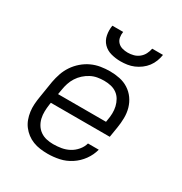

<svg xmlns="http://www.w3.org/2000/svg" viewBox="-174 -867 948 1002"><g transform="rotate(30 300.0 -366.0)"><path d="M255 8Q232 8 209.5 5Q187 2 166.5 -6Q146 -14 129 -27Q112 -40 99 -57Q86 -74 78.5 -94.5Q71 -115 68 -137Q65 -159 66.5 -182Q68 -205 72 -228L88 -328Q93 -355 102 -381.5Q111 -408 127 -432Q143 -456 165.5 -475.5Q188 -495 214 -507Q240 -519 268 -523.5Q296 -528 323 -528Q353 -528 382 -522Q411 -516 435 -500.5Q459 -485 475.5 -462Q492 -439 500 -411Q508 -383 507.5 -352.5Q507 -322 502 -292L492 -231H137L135 -218Q132 -197 131.5 -176Q131 -155 135.5 -135.5Q140 -116 150.5 -99Q161 -82 177.5 -70.5Q194 -59 214 -54.5Q234 -50 255 -50Q279 -50 303 -54Q327 -58 349 -69.5Q371 -81 388 -101Q405 -121 411 -144H476Q467 -109 445 -78.5Q423 -48 391.5 -27.5Q360 -7 325 0.5Q290 8 255 8ZM147 -289H436L438 -302Q442 -322 442.5 -343Q443 -364 438.5 -383.5Q434 -403 424 -420.5Q414 -438 398 -449.5Q382 -461 362 -465.5Q342 -470 321 -470Q301 -470 281 -466.5Q261 -463 242 -453Q223 -443 207 -428.5Q191 -414 179.5 -396Q168 -378 161.5 -358Q155 -338 152 -318ZM343 -600Q314 -600 286 -607.5Q258 -615 239 -634.5Q220 -654 214.5 -682.5Q209 -711 214 -740H279Q276 -723 279 -706.5Q282 -690 293 -678.5Q304 -667 320 -662.5Q336 -658 353 -658Q370 -658 387.5 -662.5Q405 -667 419.5 -678.5Q434 -690 442.5 -706.5Q451 -723 454 -740H519Q516 -720 508.5 -700.5Q501 -681 488.5 -664.5Q476 -648 458.5 -635Q441 -622 422 -614Q403 -606 383 -603Q363 -600 343 -600Z"/></g></svg>

Font: Iosevka Etoile Light Oblique
Style: Regular
Weight: 300
Italic angle: -9°
Designer: Belleve Invis
Foundry: Belleve Invis
Version: Version 15.5.2; ttfautohint (v1.8.4)